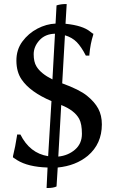

<svg xmlns="http://www.w3.org/2000/svg" viewBox="-20 -820 573 960"><path d="M44.9 -33.2V-39.1Q56.6 -85.9 65.4 -143.6V-147.5H82Q128.9 -53.7 220.7 -39.1L237.3 -314.5Q129.9 -360.4 87.9 -422.9Q62.5 -460 62 -515.6Q61.5 -571.3 91.8 -612.3Q122.1 -653.3 167 -676.8Q211.9 -700.2 257.8 -702.1L262.7 -793Q284.2 -799.8 308.6 -799.8H313.5L307.6 -701.2Q393.6 -692.4 430.7 -662.1Q443.4 -651.4 445.3 -652.3H446.3V-646.5Q431.6 -601.6 426.8 -545.9V-542H409.2Q386.7 -585.9 363.8 -609.4Q340.8 -632.8 304.7 -643.6L291 -403.3Q377 -372.1 415 -341.3Q453.1 -310.5 471.2 -276.9Q489.3 -243.2 489.3 -198.2Q489.3 -100.6 418.9 -41Q358.4 8.8 268.6 17.6L262.7 112.3Q247.1 120.1 216.8 120.1H212.9L217.8 17.6Q120.1 14.6 65.4 -19.5Q46.9 -31.2 44.9 -33.2ZM162.1 -488.3Q183.6 -452.1 242.2 -422.9L254.9 -651.4Q206.1 -650.4 177.2 -618.7Q148.4 -586.9 148.4 -548.8Q148.4 -510.7 162.1 -488.3ZM271.5 -37.1Q320.3 -42 355 -71.8Q389.6 -101.6 389.6 -150.9Q389.6 -200.2 376 -225.6Q352.5 -268.6 286.1 -294.9Z"/></svg>

Font: GenEi LateMin P v2
Style: Medium
Weight: 500
Designer: o_tamon (Modified)
Foundry: o_tamon / Adobe Systems Incorporated / FONT 910 / Philipp H. Poll
Version: Version 2.1;Original Version 1.004